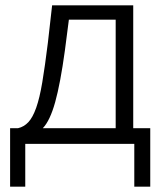

<svg xmlns="http://www.w3.org/2000/svg" viewBox="-20 -541 617 722"><path d="M18 -59H48Q70 -64 86.5 -81.5Q103 -99 116 -135.5Q129 -172 139 -231.5Q149 -291 160 -380L176 -521H481V-59H545V161H485V0H75V161H18ZM415 -59V-467H239L224 -351Q207 -227 187.5 -157Q168 -87 141 -59Z"/></svg>

Font: Boldmen
Style: Regular
Weight: 400
Designer: Matt McInerney, Pablo Impallari, Rodrigo Fuenzalida
Foundry: LIVING CONCEPT
Version: Version 1.000